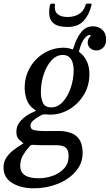

<svg xmlns="http://www.w3.org/2000/svg" viewBox="-94 -794 608 1062"><path d="M280.5 -645Q232.5 -645 209 -660Q185.5 -675 180.2 -701.8Q175 -728.5 182 -764.5Q184.5 -774 195.5 -774H202.5Q211.5 -774 210 -766Q205.5 -732.5 224.5 -716.2Q243.5 -700 279.5 -700Q314 -700 340.2 -714.5Q366.5 -729 377 -759.5Q380 -766.5 380.5 -770.2Q381 -774 390 -774H403.5Q411.5 -774 412.2 -771.8Q413 -769.5 411 -762Q398 -709.5 367.2 -677.2Q336.5 -645 280.5 -645ZM-74.5 132.5Q-74.5 103 -60.2 80.2Q-46 57.5 -24 39.8Q-2 22 21.5 8Q38.5 -3 35.5 -3Q32.5 -3 21 -14Q-3.5 -30.5 -3.5 -64Q-3.5 -101 23.5 -129.2Q50.5 -157.5 89.5 -174Q105.5 -181 104.5 -182.5Q103.5 -184 91.5 -192.5Q67 -208.5 54.8 -240.5Q42.5 -272.5 42.5 -307.5Q42.5 -370 71.8 -420.5Q101 -471 150.2 -500.5Q199.5 -530 258 -530Q269.5 -530 281.5 -528Q293.5 -526 301 -522.5Q306 -520.5 308 -521.2Q310 -522 312 -528Q330 -586 355.8 -617.2Q381.5 -648.5 419.5 -648.5Q451.5 -648.5 472.2 -629.2Q493 -610 493 -575Q493 -547.5 477.5 -531.2Q462 -515 439.5 -515Q418.5 -515 404.8 -527.5Q391 -540 391 -559Q391 -572.5 397.2 -581.8Q403.5 -591 406.8 -595.8Q410 -600.5 401.5 -600.5Q390 -600.5 374 -582.2Q358 -564 344.5 -516.5Q342.5 -511 342.8 -509Q343 -507 347 -504Q369 -488.5 384.8 -458Q400.5 -427.5 400.5 -384.5Q400.5 -319.5 369.2 -268.8Q338 -218 288.8 -189Q239.5 -160 185.5 -160Q170 -160 161 -161.5Q152 -162 147 -161.2Q142 -160.5 132.5 -156Q110.5 -145 92.5 -130Q74.5 -115 74.5 -98.5Q74.5 -78 97.8 -73.5Q121 -69 151 -69Q158 -69 173.2 -69.2Q188.5 -69.5 204 -69.5Q219.5 -69.5 227 -69.5Q295.5 -69.5 329.2 -40.5Q363 -11.5 363 52Q363 110 325 154Q287 198 225.5 222.8Q164 247.5 93 247.5Q21 247.5 -26.8 218Q-74.5 188.5 -74.5 132.5ZM132 -283.5Q132 -251.5 143.2 -225.8Q154.5 -200 190 -200Q225 -200 252.8 -230Q280.5 -260 297 -307.5Q313.5 -355 313.5 -408Q313.5 -426.5 308.2 -445.5Q303 -464.5 290 -477.2Q277 -490 253.5 -490Q218 -490 190.5 -459.8Q163 -429.5 147.5 -382.2Q132 -335 132 -283.5ZM69 16Q47.5 40.5 32.8 65.2Q18 90 18 124.5Q18 192 120 192Q159.5 192 197.5 178.5Q235.5 165 260.5 137.8Q285.5 110.5 285.5 69.5Q285.5 36 269.8 22.5Q254 9 215 9H136.5Q126.5 9 118.2 8.8Q110 8.5 97 7.5Q85 7 80 8Q75 9 69 16Z"/></svg>

Font: Besley* Narrow
Style: Italic
Weight: 400
Width: 4
Italic angle: -13°
Designer: Owen Earl
Foundry: indestructible type*
Version: Version 3.000; ttfautohint (v1.8.3)